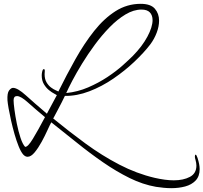

<svg xmlns="http://www.w3.org/2000/svg" viewBox="-20 -725 1063 1003"><path d="M875 258Q855 258 835 256Q815 254 795 251Q726 239 657 205Q588 171 518.5 123Q449 75 381.5 20.5Q314 -34 248 -86Q241 -74 228 -45Q215 -16 197.5 16Q180 48 161 71Q142 94 124 94Q112 94 101 82Q89 68 77.5 39.5Q66 11 56 -24Q46 -59 38 -94.5Q30 -130 25 -158.5Q20 -187 19 -201Q17 -239 27.5 -252.5Q38 -266 48 -266Q72 -266 115 -227Q158 -188 225 -131L277 -228Q275 -230 263 -236Q251 -242 236 -254Q221 -266 209.5 -285Q198 -304 198 -331Q198 -335 198.5 -340Q199 -345 200 -349Q203 -364 209 -364Q214 -364 214 -355Q214 -350 213.5 -346Q213 -342 213 -338Q213 -312 223 -295Q233 -278 246.5 -268Q260 -258 271 -253.5Q282 -249 285 -247Q328 -334 374 -416Q420 -498 472 -563.5Q524 -629 584 -667Q644 -705 715 -705Q767 -705 789 -679.5Q811 -654 811 -617Q811 -587 798.5 -554Q786 -521 765 -493Q733 -451 683 -403.5Q633 -356 572.5 -314.5Q512 -273 446.5 -248Q381 -223 319 -224Q313 -211 301.5 -188.5Q290 -166 278 -143.5Q266 -121 258 -106Q341 -38 427 25Q513 88 603.5 135Q694 182 788 204Q814 210 839.5 213.5Q865 217 888 217Q938 217 972 199Q1006 181 1006 140Q1006 127 1001 109Q998 100 998 93Q998 83 1002 83Q1006 83 1012 100Q1023 135 1023 158Q1023 196 1002 218Q981 240 947.5 249Q914 258 875 258ZM326 -239Q386 -245 440.5 -268.5Q495 -292 541 -322.5Q587 -353 621 -383.5Q655 -414 674 -433Q723 -483 750 -533.5Q777 -584 777 -620Q777 -645 763 -660Q749 -675 719 -675Q678 -675 635.5 -649.5Q593 -624 552.5 -582.5Q512 -541 475.5 -491.5Q439 -442 409 -393Q379 -344 357.5 -303Q336 -262 326 -239ZM111 42Q125 44 151.5 0.5Q178 -43 215 -113Q161 -158 125.5 -190Q90 -222 70 -223H68Q51 -223 51 -201Q51 -186 55.5 -152Q60 -118 68 -78.5Q76 -39 87 -5.5Q98 28 111 42Z"/></svg>

Font: WindSong
Style: Regular
Weight: 400
Designer: Robert E. Leuschke
Foundry: Robert E. Leuschke
Version: Version 1.010; ttfautohint (v1.8.3)